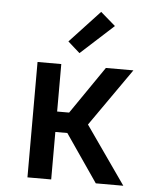

<svg xmlns="http://www.w3.org/2000/svg" viewBox="-54 -815 708 862"><g transform="rotate(5 300.0 -384.5)"><path d="M410 0 263 -214H209V0H102V-520H209V-306H263L410 -520H534L352 -260L534 0ZM286 -576 232 -624 367 -769 434 -711Z"/></g></svg>

Font: Iosevka Aile Semibold
Style: Regular
Weight: 600
Designer: Belleve Invis
Foundry: Belleve Invis
Version: Version 31.1.0; ttfautohint (v1.8.4)